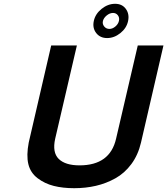

<svg xmlns="http://www.w3.org/2000/svg" viewBox="-20 -969 879 1009"><path d="M270 -240Q254 -168 288.5 -134Q323 -100 398 -100Q558 -100 590 -240L704 -730H839L721 -220Q706 -155 670.5 -107Q635 -59 586.5 -32Q538 -5 484 7.5Q430 20 370 20Q310 20 262.5 8Q215 -4 177.5 -32.5Q140 -61 129 -106.5Q118 -152 131 -220L249 -730H384ZM585 -949Q622 -949 641.5 -922Q661 -895 653 -858Q645 -821 612.5 -795Q580 -769 543 -769Q506 -769 485.5 -795.5Q465 -822 473 -859Q481 -896 514 -922.5Q547 -949 585 -949ZM574 -901Q557 -901 541 -888Q525 -875 521 -859Q517 -843 527.5 -830Q538 -817 555 -817Q571 -817 586 -829.5Q601 -842 605 -859Q609 -876 599.5 -888.5Q590 -901 574 -901Z"/></svg>

Font: Miedinger
Style: Bold-Italic
Weight: 700
Italic angle: -13°
Version: Version 001.000